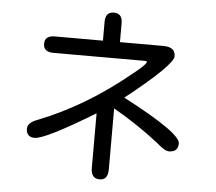

<svg xmlns="http://www.w3.org/2000/svg" viewBox="-57 -846 1115 990"><g transform="rotate(5 500.0 -350.5)"><path d="M885 -139Q885 -94 837 -94Q816 -94 773 -132Q662 -219 537 -290V26Q537 81 494 81Q449 81 449 26V-257Q196 -103 142 -103Q98 -103 98 -147Q98 -178 147 -196Q390 -291 614 -475Q684 -530 684 -543Q684 -548 675 -548H200Q148 -548 148 -591Q148 -633 200 -633H449V-731Q449 -782 493 -782Q537 -782 537 -731V-633H762Q824 -633 824 -585Q824 -540 587 -352L584 -350Q885 -193 885 -139Z"/></g></svg>

Font: 寒蝉全圆体
Style: Regular
Weight: 400
Designer: Warren2060
      Designed by Motoya company      

      [Varela Round]
      Joe Prince(Latin component); Avraham Cornf
Foundry: ChillType
Version: Version 3.200